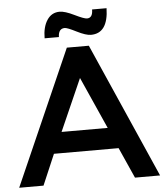

<svg xmlns="http://www.w3.org/2000/svg" viewBox="-59 -939 848 991"><g transform="rotate(-5 365.0 -443.5)"><path d="M422 -699 730 0H600L529 -159H194L126 0H0L308 -699ZM482 -268 362 -537 243 -268ZM438 -754Q412 -754 365.5 -777.5Q319 -801 306 -801Q273 -801 272 -757H198Q198 -815 221.5 -851Q245 -887 287 -887Q314 -887 362 -863.5Q410 -840 425 -840Q455 -840 455 -884H530Q527 -754 438 -754Z"/></g></svg>

Font: Myanmar Khyay
Style: Regular
Weight: 400
Designer: Danh Hong
Foundry: Google Inc.
Version: Version 1.10 March 4, 2015